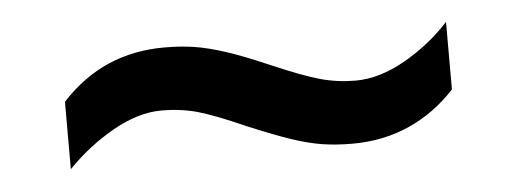

<svg xmlns="http://www.w3.org/2000/svg" viewBox="-26 -434 604 224"><g transform="rotate(-5 275.5 -322.5)"><path d="M50 -335Q75 -362 105 -375Q135 -388 171 -388Q190 -388 206 -385.5Q222 -383 242 -376.5Q262 -370 292 -357Q329 -341 349 -335.5Q369 -330 390 -330Q418 -330 448 -347Q478 -364 501 -389V-310Q477 -284 446.5 -270.5Q416 -257 380 -257Q361 -257 345 -259.5Q329 -262 309.5 -268.5Q290 -275 259 -288Q223 -304 203.5 -309.5Q184 -315 161 -315Q134 -315 104 -298Q74 -281 50 -256Z"/></g></svg>

Font: binaryvertical115
Style: Book
Weight: 400
Designer: Jelle Bosma - Monotype Design Team
Foundry: Monotype Imaging Inc.
Version: Version 2.003